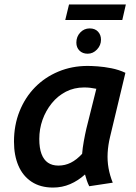

<svg xmlns="http://www.w3.org/2000/svg" viewBox="-20 -831 611 865"><path d="M219 14Q162 14 122.5 -12Q83 -38 63 -84.5Q43 -131 43 -193Q43 -267 68 -329.5Q93 -392 137.5 -437.5Q182 -483 243 -508.5Q304 -534 375 -534Q392 -534 420.5 -532Q449 -530 482 -523.5Q515 -517 545 -503L476 -215Q467 -178 465 -142.5Q463 -107 469 -73.5Q475 -40 488 -8L382 8Q376 -4 371.5 -17Q367 -30 363 -45Q332 -17 296 -1.5Q260 14 219 14ZM243 -85Q273 -85 299 -98Q325 -111 350 -138Q352 -164 357.5 -194.5Q363 -225 369 -251L414 -431Q399 -434 386.5 -435.5Q374 -437 359 -437Q314 -437 277 -418Q240 -399 213 -365.5Q186 -332 171.5 -291Q157 -250 157 -205Q157 -164 167 -137.5Q177 -111 196 -98Q215 -85 243 -85ZM274 -741 291 -811H547L531 -741ZM375 -589Q352 -589 338 -603Q324 -617 324 -639Q324 -666 341.5 -684.5Q359 -703 384 -703Q408 -703 421.5 -688.5Q435 -674 435 -652Q435 -627 417 -608Q399 -589 375 -589Z"/></svg>

Font: Ubuntu Sans SemiBold
Style: Italic
Weight: 600
Italic angle: -13.5°
Designer: Dalton Maag Ltd
Foundry: Dalton Maag Ltd
Version: Version 1.006